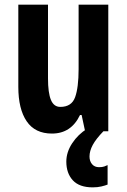

<svg xmlns="http://www.w3.org/2000/svg" viewBox="-20 -566 548 828"><path d="M447 -546V0H347L332 -70H325Q287 10 204 10Q131 10 95 -43Q59 -96 59 -191V-546H187V-228Q187 -166 199.5 -135.5Q212 -105 240 -105Q289 -105 304 -147Q319 -189 319 -268V-546ZM366 109Q366 129 377 142Q388 155 407 155Q421 155 429.5 152Q438 149 444 146V230Q434 234 417.5 238Q401 242 380 242Q322 242 294 211.5Q266 181 266 131Q266 90 291.5 51.5Q317 13 356 -11L426 0Q394 33 380 59Q366 85 366 109Z"/></svg>

Font: Noto Sans Gujarati UI ExtraCondensed
Style: Bold
Weight: 700
Width: 2
Designer: Jelle Bosma - Monotype Design Team, Universal Thirst
Foundry: Monotype Imaging Inc.
Version: Version 2.106; ttfautohint (v1.8.4.7-5d5b)